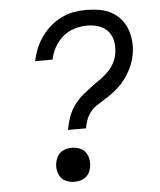

<svg xmlns="http://www.w3.org/2000/svg" viewBox="-51 -726 652 783"><g transform="rotate(-5 275.0 -335.0)"><path d="M214 -201Q219 -227 228 -253Q237 -279 254 -302Q271 -325 293.5 -343Q316 -361 339 -378L340 -379Q356 -389 371.5 -401Q387 -413 400 -427Q413 -441 421.5 -458Q430 -475 433 -492Q438 -517 434 -541.5Q430 -566 415.5 -584Q401 -602 378 -610Q355 -618 330 -618Q304 -618 278 -610.5Q252 -603 230.5 -585Q209 -567 195.5 -543Q182 -519 177 -493L176 -492H105L106 -494Q111 -519 121 -543.5Q131 -568 147 -590.5Q163 -613 184 -631Q205 -649 229.5 -661Q254 -673 279 -677.5Q304 -682 329 -682Q357 -682 384 -677.5Q411 -673 433 -661Q455 -649 471.5 -629.5Q488 -610 496.5 -586Q505 -562 507 -535Q509 -508 503 -480Q500 -463 493.5 -446.5Q487 -430 478 -414Q469 -398 458 -383.5Q447 -369 433 -356Q419 -343 404 -332Q389 -321 373.5 -311.5Q358 -302 342 -291.5Q326 -281 314.5 -266.5Q303 -252 297 -235Q291 -218 288 -201ZM222 12Q206 12 190.5 6Q175 0 166 -13Q157 -26 154.5 -43Q152 -60 156 -76Q158 -87 164 -97.5Q170 -108 180 -115Q190 -122 201 -124.5Q212 -127 224 -127Q240 -127 255.5 -121Q271 -115 280 -102Q289 -89 291.5 -72Q294 -55 290 -38Q288 -27 282 -17Q276 -7 266 0Q256 7 245 9.5Q234 12 222 12Z"/></g></svg>

Font: Lode
Style: Italic
Weight: 400
Italic angle: -11°
Monospace: yes
Designer: Belleve Invis
Foundry: Belleve Invis
Version: Version 29.2.0; ttfautohint (v1.8.3)